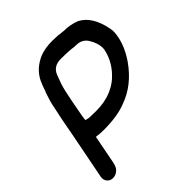

<svg xmlns="http://www.w3.org/2000/svg" viewBox="-198 -659 999 999"><g transform="rotate(-45 302.0 -159.5)"><path d="M248 -104Q375 -104 448 -189Q491 -239 503 -300Q504 -306 504 -312Q504 -347 480 -386Q459 -420 416 -420Q400 -420 384 -423Q354 -426 309 -426Q255 -426 237 -382L219 -334Q208 -301 194 -227Q174 -124 174 -112Q174 -110 176 -110Q178 -110 186 -107Q194 -104 248 -104ZM62 205Q53 205 43 201Q21 188 21 164Q21 160 22 155Q88 -181 90 -197L106 -273Q112 -307 128 -352Q129 -359 132 -361Q141 -391 155 -421Q184 -480 252 -509Q291 -524 344 -524Q383 -524 422 -518Q470 -518 512 -501Q580 -465 601 -358Q604 -346 604 -332Q604 -313 599 -291Q587 -231 542 -166Q471 -67 371 -32Q307 -6 205 -6Q178 -6 151 -10L120 150Q117 165 110 178Q91 205 62 205Z"/></g></svg>

Font: Bad Comic
Style: Italic
Weight: 400
Italic angle: -11°
Designer: GGBotNet
Foundry: GGBotNet
Version: 0.95